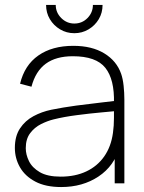

<svg xmlns="http://www.w3.org/2000/svg" viewBox="-20 -740 582 775"><path d="M227 15Q164 15 122.5 -7Q81 -29 60.5 -65Q40 -101 40 -143Q40 -190.5 60.8 -221.8Q81.5 -253 115 -271Q148.5 -289 187 -297Q234 -306.5 287.8 -313.8Q341.5 -321 387 -326Q432.5 -331 455 -334L440 -324Q442.5 -419.5 405.2 -466.2Q368 -513 274 -513Q206 -513 164.8 -482.8Q123.5 -452.5 107 -390L61 -402Q79 -477 134.8 -516Q190.5 -555 276 -555Q351 -555 401 -524.5Q451 -494 469 -442Q476 -422 479 -393.5Q482 -365 482 -338V0H443V-148L463 -147Q441.5 -70 377.5 -27.5Q313.5 15 227 15ZM225 -27Q283.5 -27 328.2 -48Q373 -69 400.8 -108.8Q428.5 -148.5 436 -204Q440 -232 440 -264Q440 -296 440 -310L462 -293Q435.5 -290.5 388.8 -286.2Q342 -282 290 -275.2Q238 -268.5 196 -258Q171.5 -252 145.5 -239Q119.5 -226 101.8 -202.5Q84 -179 84 -142Q84 -116 97 -89.5Q110 -63 140.8 -45Q171.5 -27 225 -27ZM280 -606Q248.5 -606 222.5 -621.5Q196.5 -637 181.2 -662.8Q166 -688.5 166 -720H205Q205 -689.5 227.2 -667.2Q249.5 -645 280 -645Q311.5 -645 333.2 -667.2Q355 -689.5 355 -720H394Q394 -688.5 378.8 -662.8Q363.5 -637 337.5 -621.5Q311.5 -606 280 -606Z"/></svg>

Font: Manrope Variable Light
Style: Regular
Weight: 200
Designer: Mikhail Sharanda
Foundry: Mikhail Sharanda
Version: Version 4.505